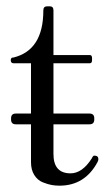

<svg xmlns="http://www.w3.org/2000/svg" viewBox="-20 -578 344 607"><path d="M278 -86Q291 -86 291 -75Q291 -70 288 -65Q248 9 168 9Q156 9 144 7Q132 5 115.5 -1.5Q99 -8 88.5 -24.5Q78 -41 78 -65V-185H30Q15 -185 15 -200V-204Q15 -219 30 -219H78V-378H23Q14 -378 14 -388Q14 -392 16 -394Q18 -396 19 -396Q20 -396 22 -396Q117 -419 117 -545Q117 -558 129 -558H138Q149 -558 149 -545V-404H264Q271 -404 271 -394V-388Q271 -378 264 -378H149V-219H263Q278 -219 278 -204V-200Q278 -185 263 -185H149V-91Q149 -30 203 -30Q240 -30 270 -77Q274 -86 278 -86Z"/></svg>

Font: HK Venetian
Style: Regular
Weight: 400
Designer: Alfredo Marco Pradil
Foundry: Alfredo Marco Pradil
Version: Version 1.000;PS 001.000;hotconv 1.0.88;makeotf.lib2.5.64775